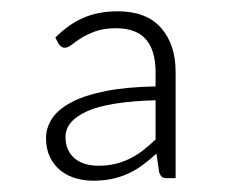

<svg xmlns="http://www.w3.org/2000/svg" viewBox="-20 -735 408 340"><path d="M255.5 -557.5Q171.5 -555 133.8 -537.8Q96 -520.5 96 -492.5Q96 -479 100.8 -469.2Q105.5 -459.5 113.8 -453.2Q122 -447 132.5 -444.2Q143 -441.5 154.5 -441.5Q171 -441.5 185 -445Q199 -448.5 211.2 -454.8Q223.5 -461 234.2 -469.5Q245 -478 255.5 -488ZM78 -668.5Q102 -692.5 128.5 -703.8Q155 -715 188.5 -715Q239 -715 265 -685.8Q291 -656.5 291 -607.5V-419.5H275Q269.5 -419.5 267 -421.5Q264.5 -423.5 262 -429L257 -463Q244.5 -451.5 232.2 -442.5Q220 -433.5 206.8 -427.5Q193.5 -421.5 178.2 -418.2Q163 -415 145 -415Q128.5 -415 113.5 -419.5Q98.5 -424 87 -433.2Q75.5 -442.5 68.5 -456.8Q61.5 -471 61.5 -490.5Q61.5 -508.5 72 -524.8Q82.5 -541 105.8 -553.5Q129 -566 166 -573.5Q203 -581 255.5 -582V-607.5Q255.5 -645.5 238.5 -665.2Q221.5 -685 185 -685Q163.5 -685 148.8 -679.5Q134 -674 124 -667.8Q114 -661.5 107.2 -656Q100.5 -650.5 95 -650.5Q91 -650.5 88.5 -652.5Q86 -654.5 84 -657Z"/></svg>

Font: Lato 2
Style: Regular
Weight: 300
Designer: Lukasz Dziedzic with Adam Twardoch and Botio Nikoltchev
Foundry: tyPoland Lukasz Dziedzic
Version: Version 2.015; 2015-08-06; http://www.latofonts.com/